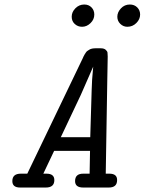

<svg xmlns="http://www.w3.org/2000/svg" viewBox="-20 -839 647 859"><path d="M35.2 -28.8Q35.2 -62 73.2 -62H102.1L350.1 -578.1Q350.1 -579.1 353.5 -585.9Q356.9 -592.8 358.4 -595Q359.9 -597.2 363.5 -603Q367.2 -608.9 371.1 -611.3Q375 -613.8 379.9 -616.9Q384.8 -620.1 392.3 -621.6Q399.9 -623 408.2 -623H430.2Q445.3 -623 452.6 -616.5Q460 -609.9 460.9 -604Q461.9 -598.1 461.9 -586.2Q461.9 -574.2 460.9 -530Q460 -485.8 460 -481.9L453.1 -62H469.2Q504.4 -62 503.9 -33.2Q503.9 0 466.8 0H352.1Q315.9 0 315.9 -28.8Q315.9 -62 352.1 -62H380.9L382.8 -164.1H222.2L173.8 -62H188Q223.1 -62 223.1 -33.2Q223.1 0 185.1 0H69.8Q35.2 0 35.2 -28.8ZM252 -225.1H383.8L390.1 -436L392.1 -481.9L397 -541L341.8 -415ZM300.8 -764.2Q300.8 -785.2 317.4 -802Q334 -818.8 356.9 -818.8Q377 -818.8 389.4 -805.9Q401.9 -793 401.9 -773.9Q401.9 -752 385 -735.6Q368.2 -719.2 347.2 -719.2Q328.1 -719.2 314.5 -731.7Q300.8 -744.1 300.8 -764.2ZM504.9 -764.2Q504.9 -784.2 521 -801.5Q537.1 -818.8 561 -818.8Q581.1 -818.8 594 -805.9Q606.9 -793 606.9 -773.9Q606.9 -752.9 590.1 -736.1Q573.2 -719.2 549.8 -719.2Q531.7 -719.2 518.3 -732.2Q504.9 -745.1 504.9 -764.2Z"/></svg>

Font: CMU Typewriter Text
Style: Italic
Weight: 500
Italic angle: -14.04°
Version: Version 0.7.0